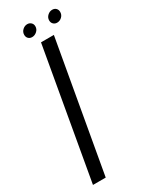

<svg xmlns="http://www.w3.org/2000/svg" viewBox="-188 -723 597 763"><g transform="rotate(-30 110.5 -342.0)"><path d="M-5 0H53.5L158.5 -594H99.5ZM80 -629.5Q92 -629.5 102 -638.5Q112 -647.5 112 -660.5Q112 -671 105 -677.5Q98 -684 88 -684Q76 -684 66.2 -675Q56.5 -666 56.5 -653Q56.5 -642.5 63 -636Q69.5 -629.5 80 -629.5ZM194.5 -629.5Q207 -629.5 216.5 -638.5Q226 -647.5 226 -660.5Q226 -671 219.5 -677.5Q213 -684 202.5 -684Q190.5 -684 180.8 -675Q171 -666 171 -653Q171 -642.5 177.8 -636Q184.5 -629.5 194.5 -629.5Z"/></g></svg>

Font: Anybody SemiCondensed Light
Style: Italic
Weight: 300
Width: 4
Italic angle: -10°
Version: Version 1.113;gftools[0.9.25]